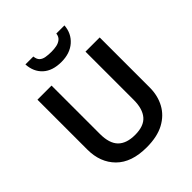

<svg xmlns="http://www.w3.org/2000/svg" viewBox="-252 -1087 1252 1252"><g transform="rotate(-45 374.0 -461.0)"><path d="M661 -252Q661 -178 629 -118.5Q597 -59 533 -24.5Q469 10 371 10Q232 10 159.5 -62.5Q87 -135 87 -254V-714H217V-268Q217 -181 256.5 -141Q296 -101 375 -101Q457 -101 493.5 -144Q530 -187 530 -269V-714H661ZM554 -932Q549 -863 500 -820Q451 -777 372 -777Q290 -777 244 -819Q198 -861 194 -932H267Q270 -904 284 -891Q298 -878 321 -874Q344 -870 373 -870Q398 -870 420.5 -874.5Q443 -879 459.5 -892.5Q476 -906 479 -932Z"/></g></svg>

Font: Noto Sans Adlam SemiBold
Style: Regular
Weight: 600
Version: Version 3.001